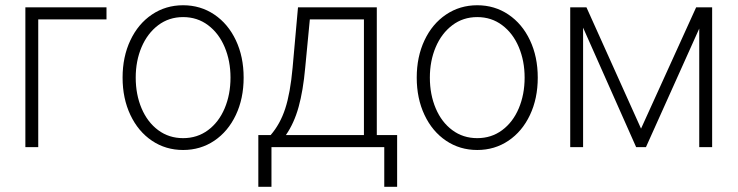

<svg xmlns="http://www.w3.org/2000/svg" viewBox="-20 -558 2797 728"><path d="M383.8 -484.4H125V0H76.2V-530.3H383.8Z M444.8 -263.7Q444.8 -342.8 474.4 -405.3Q503.9 -467.8 556.2 -502.9Q608.4 -538.1 674.3 -538.1Q740.2 -538.1 792.5 -502.9Q844.7 -467.8 874.3 -405.3Q903.8 -342.8 903.8 -263.7Q903.8 -184.6 874.3 -122.1Q844.7 -59.6 792.5 -24.4Q740.2 10.7 674.3 10.7Q608.4 10.7 556.2 -24.4Q503.9 -59.6 474.4 -122.1Q444.8 -184.6 444.8 -263.7ZM854 -263.7Q854 -327.1 831.8 -379.6Q809.6 -432.1 768.8 -462.6Q728 -493.2 674.3 -493.2Q620.6 -493.2 579.8 -462.4Q539.1 -431.6 516.8 -379.4Q494.6 -327.1 494.6 -263.7Q494.6 -199.7 516.8 -147.2Q539.1 -94.7 579.8 -64.5Q620.6 -34.2 674.3 -34.2Q728 -34.2 768.8 -64.5Q809.6 -94.7 831.8 -147.2Q854 -199.7 854 -263.7Z M959.5 -45.9H1006.3Q1042.5 -87.9 1061.5 -146.2Q1080.6 -204.6 1089.4 -300.8L1109.9 -530.3H1408.7V-45.9H1485.8V150.4H1437V0H1009.3V150.4H959.5ZM1359.9 -45.9V-484.4H1154.8L1137.2 -300.8Q1129.4 -214.4 1112.3 -152.6Q1095.2 -90.8 1064 -45.9Z M1560.1 -263.7Q1560.1 -342.8 1589.6 -405.3Q1619.1 -467.8 1671.4 -502.9Q1723.6 -538.1 1789.6 -538.1Q1855.5 -538.1 1907.7 -502.9Q1960 -467.8 1989.5 -405.3Q2019 -342.8 2019 -263.7Q2019 -184.6 1989.5 -122.1Q1960 -59.6 1907.7 -24.4Q1855.5 10.7 1789.6 10.7Q1723.6 10.7 1671.4 -24.4Q1619.1 -59.6 1589.6 -122.1Q1560.1 -184.6 1560.1 -263.7ZM1969.2 -263.7Q1969.2 -327.1 1947 -379.6Q1924.8 -432.1 1884 -462.6Q1843.3 -493.2 1789.6 -493.2Q1735.8 -493.2 1695.1 -462.4Q1654.3 -431.6 1632.1 -379.4Q1609.9 -327.1 1609.9 -263.7Q1609.9 -199.7 1632.1 -147.2Q1654.3 -94.7 1695.1 -64.5Q1735.8 -34.2 1789.6 -34.2Q1843.3 -34.2 1884 -64.5Q1924.8 -94.7 1947 -147.2Q1969.2 -199.7 1969.2 -263.7Z M2619.6 -530.3H2680.2V0H2631.3V-449.7L2429.2 0H2392.1L2190.9 -453.1V0H2142.1V-530.3H2203.6L2410.6 -70.3Z"/></svg>

Font: Pretendard ExtraLight
Style: Regular
Weight: 200
Designer: Base glyphs from Inter by Rasmus Andersson; Hangeul glyphs from Noto Sans CJK(Source Han Sans) by Jang Soo-young and Kan
Foundry: Kil Hyung-jin
Version: Version 1.309